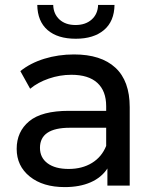

<svg xmlns="http://www.w3.org/2000/svg" viewBox="-20 -757 629 783"><path d="M509 -320V0H418V-70Q394 -33 349.5 -13.5Q305 6 244 6Q155 6 101.5 -37Q48 -80 48 -150Q48 -220 99 -262.5Q150 -305 261 -305H413V-324Q413 -386 377 -419Q341 -452 271 -452Q224 -452 179 -436.5Q134 -421 103 -395L63 -467Q104 -500 161 -517.5Q218 -535 282 -535Q392 -535 450.5 -481Q509 -427 509 -320ZM413 -162V-236H265Q143 -236 143 -154Q143 -114 174 -91Q205 -68 260 -68Q315 -68 355 -92.5Q395 -117 413 -162ZM132 -737H197Q198 -700 222.5 -677.5Q247 -655 288 -655Q329 -655 354 -677.5Q379 -700 380 -737H447Q446 -670 404 -634.5Q362 -599 289 -599Q215 -599 174 -634.5Q133 -670 132 -737Z"/></svg>

Font: APTA Sans Medium
Style: Bold
Weight: 500
Version: Version 7.200